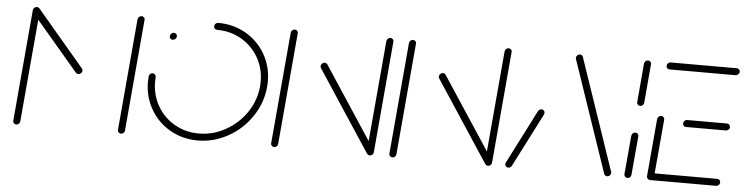

<svg xmlns="http://www.w3.org/2000/svg" viewBox="-38 -678 3248 837"><g transform="rotate(5 1585.5 -259.5)"><path d="M94.8 -518.5Q101.1 -518.5 105.4 -514.1Q109.6 -509.6 108.9 -503.3L65.9 -15.6Q65.6 -9.3 60.7 -4.8Q55.9 -0.4 49.6 -0.4Q43.3 -0.4 39.1 -4.8Q34.8 -9.3 35.2 -15.6L78.1 -503.3Q78.9 -509.6 83.7 -514.1Q88.5 -518.5 94.8 -518.5ZM316.7 -259.6Q316.7 -253 311.7 -248.1Q306.7 -243.3 300 -243.3Q292.6 -243.3 288.9 -248.1L82.2 -491.1Q78.9 -495.9 78.9 -500.7Q78.9 -507.4 84.1 -512.4Q89.3 -517.4 95.6 -517.4Q101.9 -517.4 106.7 -512.6L313.3 -268.9Q316.7 -264.8 316.7 -259.6ZM553 -518.5Q559.3 -518.5 563.5 -514.1Q567.8 -509.6 567 -503.3L524.1 -15.6Q523.7 -9.3 518.9 -4.8Q514.1 -0.4 507.8 -0.4Q501.5 -0.4 497.2 -4.8Q493 -9.3 493.3 -15.6L536.3 -503.3Q537 -509.6 541.9 -514.1Q546.7 -518.5 553 -518.5Z M683 -441.5Q683 -448.5 688 -453.5Q693 -458.5 699.6 -458.5Q705.6 -458.5 709.6 -454.4Q713.7 -450.4 713.7 -444.4Q713.7 -437.8 708.5 -432.8Q703.3 -427.8 696.7 -427.8Q690.7 -427.8 686.9 -431.7Q683 -435.6 683 -441.5ZM871.5 -501.9Q871.5 -508.5 876.5 -513.5Q881.5 -518.5 888.1 -518.5Q954.8 -518.5 1009.3 -487.2Q1063.7 -455.9 1094.8 -401.9Q1125.9 -347.8 1125.9 -282.2Q1125.9 -271.1 1124.8 -259.3Q1118.5 -188.9 1078.5 -129.3Q1038.5 -69.6 975.9 -34.8Q913.3 0 843 0Q776.3 0 721.9 -31.3Q667.4 -62.6 636.3 -116.7Q605.2 -170.7 605.2 -236.3Q605.2 -247.8 606.3 -259.3Q606.7 -265.6 611.5 -270.2Q616.3 -274.8 622.6 -274.8Q628.9 -274.8 633.1 -270.2Q637.4 -265.6 637 -259.3Q636.3 -252.2 636.3 -238.9Q636.3 -181.1 663.7 -133.5Q691.1 -85.9 738.9 -58.3Q786.7 -30.7 845.2 -30.7Q907.4 -30.7 962.6 -61.5Q1017.8 -92.2 1053.1 -144.6Q1088.5 -197 1094.1 -259.3Q1094.8 -265.9 1094.8 -279.6Q1094.8 -337.4 1067.4 -385Q1040 -432.6 992.2 -460.2Q944.4 -487.8 885.6 -487.8Q879.6 -487.8 875.6 -491.9Q871.5 -495.9 871.5 -501.9Z M1178.1 -0.4Q1171.9 -0.4 1167.6 -4.8Q1163.3 -9.3 1163.7 -15.6L1206.7 -503.3Q1207.4 -509.6 1212.2 -514.1Q1217 -518.5 1223.3 -518.5Q1229.6 -518.5 1233.9 -514.1Q1238.1 -509.6 1237.4 -503.3L1194.4 -15.6Q1194.1 -9.3 1189.3 -4.8Q1184.4 -0.4 1178.1 -0.4ZM1349.3 -368.9Q1349.3 -375.9 1354.4 -380.9Q1359.6 -385.9 1365.9 -385.9Q1373.3 -385.9 1377.8 -379.6L1611.1 -24.4L1584.8 -5.9L1351.5 -361.1Q1349.3 -365.6 1349.3 -368.9ZM1596.7 -0.4Q1590.4 -0.4 1586.1 -4.8Q1581.9 -9.3 1582.2 -15.6L1625.2 -503.3Q1625.9 -509.6 1630.7 -514.1Q1635.6 -518.5 1641.9 -518.5Q1648.1 -518.5 1652.4 -514.1Q1656.7 -509.6 1655.9 -503.3L1613 -15.6Q1612.6 -9.3 1607.8 -4.8Q1603 -0.4 1596.7 -0.4Z M1695.6 -0.4Q1689.3 -0.4 1685 -4.8Q1680.7 -9.3 1681.1 -15.6L1724.1 -503.3Q1724.8 -509.6 1729.6 -514.1Q1734.4 -518.5 1740.7 -518.5Q1747 -518.5 1751.3 -514.1Q1755.6 -509.6 1754.8 -503.3L1711.9 -15.6Q1711.5 -9.3 1706.7 -4.8Q1701.9 -0.4 1695.6 -0.4ZM1866.7 -368.9Q1866.7 -375.9 1871.9 -380.9Q1877 -385.9 1883.3 -385.9Q1890.7 -385.9 1895.2 -379.6L2128.5 -24.4L2102.2 -5.9L1868.9 -361.1Q1866.7 -365.6 1866.7 -368.9ZM2114.1 -0.4Q2107.8 -0.4 2103.5 -4.8Q2099.3 -9.3 2099.6 -15.6L2142.6 -503.3Q2143.3 -509.6 2148.1 -514.1Q2153 -518.5 2159.3 -518.5Q2165.6 -518.5 2169.8 -514.1Q2174.1 -509.6 2173.3 -503.3L2130.4 -15.6Q2130 -9.3 2125.2 -4.8Q2120.4 -0.4 2114.1 -0.4Z M2202.6 0Q2196.7 0 2192.6 -4.1Q2188.5 -8.1 2188.5 -14.1Q2188.5 -17.8 2190.4 -21.5L2310.4 -257Q2312.6 -261.1 2316.7 -263.5Q2320.7 -265.9 2325.2 -265.9Q2331.5 -265.9 2335.7 -261.3Q2340 -256.7 2339.3 -250.4Q2339.3 -248.1 2337.8 -244.4L2217.4 -8.9Q2215.2 -4.8 2211.1 -2.4Q2207 0 2202.6 0ZM2651.9 -15.6Q2651.1 -9.3 2646.3 -4.6Q2641.5 0 2635.2 0Q2630.7 0 2627.2 -2.4Q2623.7 -4.8 2621.9 -8.9L2456.3 -494.8Q2454.4 -500 2454.4 -503.3Q2455.2 -509.6 2460 -514.1Q2464.8 -518.5 2471.1 -518.5Q2475.9 -518.5 2479.4 -516.1Q2483 -513.7 2484.4 -509.6L2650 -23.7Q2651.9 -19.6 2651.9 -15.6Z M2724.1 -0.4Q2717.8 -0.4 2713.5 -4.8Q2709.3 -9.3 2709.6 -15.6L2724.8 -185.2Q2725.6 -191.5 2730.4 -196.1Q2735.2 -200.7 2741.5 -200.7Q2747.8 -200.7 2752 -196.1Q2756.3 -191.5 2755.6 -185.2L2740.4 -15.6Q2740 -9.3 2735.2 -4.8Q2730.4 -0.4 2724.1 -0.4ZM2751.9 -318.1Q2745.6 -318.1 2741.5 -322.6Q2737.4 -327 2737.8 -333.3L2752.6 -503.3Q2753.3 -509.6 2758.1 -514.1Q2763 -518.5 2769.3 -518.5Q2775.6 -518.5 2779.8 -514.1Q2784.1 -509.6 2783.3 -503.3L2768.5 -333.3Q2768.1 -327 2763.1 -322.6Q2758.1 -318.1 2751.9 -318.1Z M2808.5 -15.9 2830.7 -267.4Q2831.5 -273.7 2836.5 -278.1Q2841.5 -282.6 2847.8 -282.6Q2854.1 -282.6 2858.1 -278.1Q2862.2 -273.7 2861.5 -267.4L2839.3 -15.9ZM3128.5 -17Q3128.5 -10 3123.5 -5Q3118.5 0 3111.9 0H2823Q2817 0 2812.8 -4.3Q2808.5 -8.5 2808.5 -14.8Q2808.5 -21.1 2813.5 -25.9Q2818.5 -30.7 2825.2 -30.7H3114.4Q3120.4 -30.7 3124.4 -26.7Q3128.5 -22.6 3128.5 -17ZM2945.2 -257.8Q2945.2 -264.8 2950.2 -269.8Q2955.2 -274.8 2961.9 -274.8H3135.9Q3141.9 -274.8 3145.9 -270.6Q3150 -266.3 3150 -260.4Q3150 -253.7 3145 -248.9Q3140 -244.1 3133.3 -244.1H2959.3Q2953.3 -244.1 2949.3 -248Q2945.2 -251.9 2945.2 -257.8ZM2851.5 -501.9Q2851.5 -508.5 2856.5 -513.5Q2861.5 -518.5 2868.1 -518.5H3157Q3163 -518.5 3167.2 -514.4Q3171.5 -510.4 3171.5 -504.4Q3171.5 -497.8 3166.3 -492.8Q3161.1 -487.8 3154.8 -487.8H2865.6Q2859.6 -487.8 2855.6 -491.9Q2851.5 -495.9 2851.5 -501.9Z"/></g></svg>

Font: 26F Galaxy Sans Ultra Light
Style: Italic
Weight: 200
Italic angle: -5°
Designer: C₂₉H₂₅N₃O₅
Version: Version 1.200